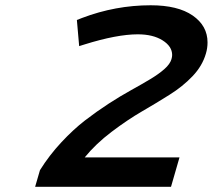

<svg xmlns="http://www.w3.org/2000/svg" viewBox="-20 -719 819 739"><path d="M133.8 -64Q169.4 -121.1 215.8 -170.9Q262.2 -220.7 307.1 -255.4Q352.1 -290 398.4 -320.1Q444.8 -350.1 485.1 -372.3Q525.4 -394.5 558.3 -414.3Q591.3 -434.1 613 -453.4Q634.8 -472.7 640.1 -491.7Q642.6 -500.5 642.6 -507.3Q642.6 -540.5 605.7 -563.7Q568.8 -586.9 510.3 -586.9Q430.2 -586.9 305.2 -547.9L284.7 -541.5L275.9 -642.1L295.9 -649.9Q424.3 -698.7 560.1 -698.7Q664.6 -698.7 721.7 -659.2Q778.8 -619.6 778.8 -555.7Q778.8 -533.7 772.5 -512.7Q758.8 -465.3 721.2 -425.8Q683.6 -386.2 631.8 -353.8Q580.1 -321.3 525.4 -289.6Q470.7 -257.8 409.7 -211.7Q348.6 -165.5 306.2 -113.3H670.9L638.2 0H115.2Z"/></svg>

Font: Cantarell
Style: Bold Italic
Weight: 700
Italic angle: -16°
Designer: Dave Crossland
Version: Version 1.004